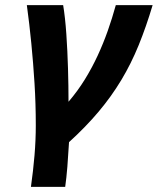

<svg xmlns="http://www.w3.org/2000/svg" viewBox="-20 -546 617 751"><path d="M101 185Q110 121 115 61.5Q120 2 120 -56Q120 -140 115 -220Q110 -300 102.5 -376.5Q95 -453 85 -526H227Q235 -478 239.5 -412.5Q244 -347 246 -278Q248 -209 248 -148Q284 -190 312 -235.5Q340 -281 362 -328.5Q384 -376 401.5 -425.5Q419 -475 433 -526H577Q552 -442 522.5 -369.5Q493 -297 454.5 -233Q416 -169 366 -109.5Q316 -50 250 10Q247 62 243.5 106Q240 150 235 185Z"/></svg>

Font: Ubuntu Sans Mono
Style: Italic
Weight: 400
Italic angle: -13.5°
Monospace: yes
Designer: Dalton Maag Ltd
Foundry: Dalton Maag Ltd
Version: Version 1.006